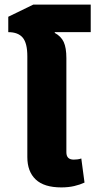

<svg xmlns="http://www.w3.org/2000/svg" viewBox="-20 -806 415 836"><path d="M247 10Q172 10 135.5 -24.5Q99 -59 99 -122V-561Q99 -618 79 -642Q59 -666 16 -666V-733L125 -786H375V-666H219L218 -663Q246 -648 257.5 -623Q269 -598 269 -553V-143Q269 -111 301 -111Q308 -111 317 -112Q326 -113 334 -116L348 -11Q329 -2 303.5 4Q278 10 247 10Z"/></svg>

Font: Noto Sans Thai UI ExtBd
Style: Regular
Weight: 800
Designer: Monotype Design Team
Foundry: Monotype Imaging Inc.
Version: Version 2.000